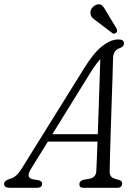

<svg xmlns="http://www.w3.org/2000/svg" viewBox="-58 -893 638 913"><path d="M87.5 -87Q64 -48 98 -40.5L125.5 -36Q143 -31 142.5 -19Q142.5 0 117.5 0H-11Q-38.5 0 -38.5 -19Q-38 -34 -11 -42.5Q18.5 -48.5 45.5 -92L340 -565Q386 -640.5 427.2 -673Q468.5 -705.5 504.5 -705.5Q531.5 -705.5 531.5 -686.5Q531.5 -671.5 512.5 -664.5Q497 -659.5 488.5 -648Q480 -636.5 479.5 -614Q478.5 -573.5 476.8 -517.8Q475 -462 472.8 -400Q470.5 -338 468.8 -277Q467 -216 465.5 -164Q464 -112 463.5 -77.5Q463.5 -60 472.2 -51.8Q481 -43.5 508 -37.5Q523 -33 523 -20Q522 0 499.5 0H337.5Q318.5 0 319.5 -18Q319.5 -31.5 336.5 -37.5L372 -44Q399.5 -51.5 400 -81.5Q401.5 -107 402.8 -142.5Q404 -178 405.5 -219.5H169.5ZM368 -541 191 -255H407Q409 -314.5 411.2 -378.8Q413.5 -443 415.5 -503.5Q417.5 -564 419 -612Q407.5 -599 394.2 -581Q381 -563 368 -541ZM449 -835.5 496.5 -757Q498.5 -752 499 -747Q499.5 -742 495 -737.5Q486 -729.5 477 -735L402 -792Q388.5 -801 380.5 -809.8Q372.5 -818.5 372 -831Q371 -843.5 379.5 -854.8Q388 -866 402 -871Q419 -876 428.8 -865.8Q438.5 -855.5 449 -835.5Z"/></svg>

Font: Fraunces 144pt SuperSoft Light
Style: Italic
Weight: 300
Italic angle: -16°
Version: Version 1.000;[b76b70a41]